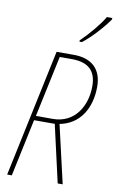

<svg xmlns="http://www.w3.org/2000/svg" viewBox="-102 -1005 643 1059"><g transform="rotate(10 219.0 -475.5)"><path d="M282 -798 283 -791H296C345 -828 408 -899 438 -943V-951H408C384 -909 330 -844 282 -798ZM17 0H43L111 -321H227L300 0H328L253 -325C365 -346 422 -443 422 -563C422 -664 362 -714 265 -714H168ZM212 -346H117L190 -689H257C349 -689 395 -649 395 -561C395 -450 334 -346 212 -346Z"/></g></svg>

Font: Noto Sans Condensed Thin
Style: Italic
Weight: 100
Width: 3
Italic angle: -12°
Designer: Monotype Design Team
Foundry: Monotype Imaging Inc.
Version: Version 2.013